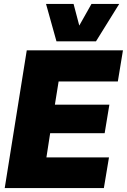

<svg xmlns="http://www.w3.org/2000/svg" viewBox="-20 -956 645 976"><path d="M4 0 116 -700H605L579 -542H278L259 -424H536L512 -279H235L216 -156H534L508 0ZM586 -936 468 -746H267L214 -936H354L383 -826L445 -936Z"/></svg>

Font: Georama ExtraCondensed Thin ExtraBold
Style: Italic
Weight: 800
Italic angle: -9°
Version: Version 1.001